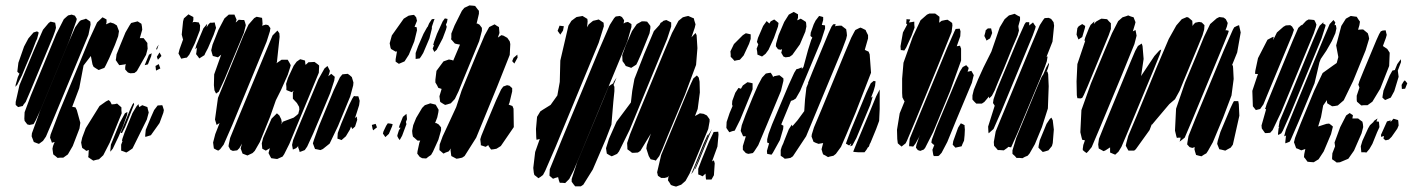

<svg xmlns="http://www.w3.org/2000/svg" viewBox="-20 -575 5250 710"><path d="M237 -427 130 -169 111 -128 104 -116 89 -113 81 -115 71 -128 70 -136 71 -160 94 -222 188 -449 216 -504 226 -513 232 -518 245 -521 257 -517 264 -505 262 -497ZM274 -100 249 -35 231 -4 214 8H202L193 9L186 3L177 -4L176 -10L174 -25L176 -35L182 -50H181L172 -47L169 -56L165 -66L167 -77L199 -161L310 -429L339 -492L359 -511L367 -507L374 -503V-492L372 -485L388 -492L401 -488L412 -481L420 -460L417 -441L405 -409L384 -360L371 -333L366 -324L355 -320L345 -316L335 -322L326 -328L322 -337L316 -368L289 -333L273 -249L247 -180L259 -178L264 -168L277 -121ZM307 -446 173 -124 150 -70 139 -54 124 -43 118 -45 105 -50 102 -58 97 -71 98 -82 126 -159 228 -405 258 -474 273 -495 279 -500 293 -504 298 -506 307 -500 314 -495 315 -484ZM520 -372 486 -312 477 -305 462 -304 453 -307 443 -318V-327L445 -339L442 -337L429 -335L421 -334L416 -341L408 -353L409 -358L411 -374L425 -409L444 -455L459 -481L465 -490L489 -496L503 -487L505 -476L506 -465L497 -434H500H511L518 -425L525 -416V-408L526 -395ZM176 -439 91 -235 75 -198 67 -188 62 -179 64 -183 47 -179 38 -187V-198L52 -260L105 -388L139 -465L160 -490L167 -495L176 -493L184 -491L186 -480L187 -472L184 -461ZM98 -384 75 -330 61 -296 44 -262 37 -254 38 -262 46 -290 52 -303 50 -304 44 -310 45 -318 48 -343 69 -403 85 -433 104 -455 117 -459 123 -455 122 -450 117 -431 114 -425 113 -423ZM562 -403 567 -410 564 -402 560 -390 558 -396ZM560 -365 570 -381 577 -368 564 -354ZM515 -334 531 -373 541 -378 539 -367 527 -337ZM567 -338 571 -327 573 -322 557 -314 555 -331ZM421 -134 386 -48 362 -1 346 14 336 16 325 19 316 13 306 6 307 1 308 -17 309 -20H308L299 -17L293 -22L284 -28L282 -37L280 -48L284 -66L297 -101L348 -183L372 -200L382 -205L388 -199L393 -189L405 -190L413 -192L421 -185L429 -178V-167L430 -156ZM465 -161 451 -126 442 -104 431 -83 426 -84 433 -101 461 -170 470 -189 475 -195 476 -189ZM523 -133 470 -26 454 -15 447 -11 437 -15 428 -18V-24V-40L433 -53L431 -55L433 -63L441 -86L470 -157L485 -182L492 -190L493 -185L495 -179L506 -186L517 -182L525 -179L527 -170L530 -159ZM570 -120 538 -75 522 -70 517 -69V-75L519 -95L538 -141L550 -168L563 -185L580 -186L582 -181L586 -168L584 -158ZM434 -106 418 -69 397 -25 388 -14V-19L390 -40L423 -121L442 -156L451 -161L450 -150Z M701 -416 680 -373 671 -362 664 -361 650 -358 644 -370 640 -377 644 -393 657 -429 656 -432 652 -447 657 -496 660 -507 677 -522 682 -519 695 -512V-501L692 -491L694 -493L700 -494L715 -492L720 -481L719 -463ZM882 -454 809 -279 789 -236 779 -229 773 -241 771 -260 772 -300 798 -373 786 -363 775 -366 767 -368 764 -378 761 -389 766 -410 788 -465 810 -507 826 -521H839H847L849 -516L855 -502L852 -494V-492L863 -502L875 -501H883L886 -493L889 -482L887 -474ZM966 -421 839 -113 807 -40 794 -23 787 -18 780 -21 771 -26 770 -32 768 -48 776 -79 792 -120 781 -113 775 -133 786 -213 854 -379 880 -443 899 -484 920 -508 929 -513 939 -511 949 -509 950 -501 951 -486 949 -480 963 -484 972 -482 980 -471 978 -459ZM770 -446 749 -397 739 -378 736 -371 717 -359 712 -366 705 -375 706 -380 708 -396 709 -399 702 -393 706 -408 732 -470 746 -487 744 -474 751 -485 757 -491H765L774 -492L776 -483L779 -472ZM1004 -345 1002 -341 1014 -349 1021 -354H1035H1044L1051 -342L1055 -334L1053 -326L1044 -298L1019 -242L1000 -204L979 -144L941 -50L922 -17L914 -9L895 0L882 -5L877 -7L874 -15L870 -26L872 -34L875 -44L865 -27L857 -19L841 -17L832 -21L825 -34L826 -41L831 -65L857 -129L957 -370L988 -444L1006 -462L1013 -452L1014 -439ZM1159 -306 1050 -43 1031 -5 1025 4 1005 13 997 12 983 10 979 3 973 -9 976 -20 978 -27 963 -18 950 -25 949 -34 948 -45 953 -65 984 -136 1004 -156 1013 -148 1020 -134 1022 -123 1020 -115 1026 -125 1066 -140 1075 -147 1083 -154 1087 -170 1086 -180 1078 -194 1063 -210V-219V-233L1066 -240L1059 -234L1049 -238L1039 -242V-253L1038 -265L1045 -287L1066 -332L1077 -347L1090 -356L1098 -354L1108 -351L1109 -340L1110 -335L1121 -345H1126L1143 -346L1154 -338L1160 -333V-327ZM1201 -231 1163 -140 1138 -81 1116 -33 1107 -20 1094 -15 1088 -13 1087 -18 1082 -32 1084 -36 1075 -27 1063 -22 1062 -28 1060 -39 1064 -57 1081 -99 1157 -281 1180 -322 1191 -331 1196 -321 1200 -313 1198 -305 1194 -293 1205 -302 1218 -291 1216 -277ZM1275 -218 1230 -109 1199 -44 1174 -24 1165 -20 1151 -23 1145 -24 1143 -29 1137 -45 1141 -58 1159 -108 1214 -241 1237 -289 1246 -300 1255 -301 1266 -302 1273 -297 1281 -290 1287 -270 1286 -259ZM1283 -98 1278 -107 1274 -96 1259 -71 1243 -57 1235 -60 1228 -62V-68L1229 -83L1242 -118L1271 -187L1283 -211L1289 -220L1294 -219H1305L1307 -213L1310 -202L1308 -186L1295 -145L1292 -138L1299 -144L1301 -132L1293 -107Z M1752 -423 1695 -285 1676 -238 1662 -209 1647 -193 1634 -189 1626 -187 1619 -191 1608 -198 1607 -203 1605 -219 1613 -246 1611 -247 1601 -250 1596 -260 1590 -270V-280L1594 -313L1620 -348L1640 -355L1651 -353L1656 -351L1681 -410L1670 -412L1662 -414L1655 -422L1648 -430L1649 -435V-451L1661 -481L1688 -535L1697 -546L1716 -555L1729 -554L1737 -553L1746 -541L1751 -535V-524L1743 -490L1742 -488H1745L1753 -484L1762 -472V-461ZM1512 -422 1492 -373 1476 -348 1455 -339 1443 -347V-356L1448 -385L1443 -384L1431 -391L1426 -394L1424 -399L1421 -415L1429 -444L1473 -506L1491 -517L1502 -519L1511 -520L1519 -511L1522 -498L1513 -476L1521 -474L1522 -463ZM1617 -433 1595 -391 1586 -383 1580 -395 1583 -403 1585 -407 1582 -409 1585 -420 1596 -450 1617 -496 1625 -507 1635 -505 1633 -493 1629 -484 1632 -476 1629 -465ZM1568 -433 1545 -379 1537 -366 1532 -359 1517 -357V-362V-379L1526 -404L1546 -450L1556 -468L1560 -475H1561L1567 -489L1577 -504L1587 -505L1584 -497L1577 -476V-469ZM1865 -372 1819 -256 1741 -66 1698 2 1689 8 1675 11 1668 12 1649 2 1648 -4 1646 -20 1648 -26 1647 -25 1639 -15 1628 -11 1620 -7 1613 -13 1605 -20V-25L1606 -41L1617 -71L1643 -127L1667 -179L1687 -240L1743 -376L1772 -444L1784 -466L1789 -475L1809 -485L1818 -479L1825 -475L1826 -464L1827 -453L1821 -436L1834 -445L1842 -443L1856 -435L1865 -422L1867 -412ZM1874 -349 1879 -361 1893 -373 1894 -362 1882 -340ZM1880 -105 1832 -35 1816 -25 1805 -23 1796 -22 1791 -29 1786 -36 1787 -39 1782 -36 1776 -32 1758 -38V-43L1756 -60L1760 -73L1775 -110L1814 -203L1833 -244L1841 -255L1855 -260L1864 -258L1874 -249V-237L1864 -195L1861 -188L1864 -187L1875 -183L1879 -173ZM1601 -58 1581 -14 1574 -2 1565 4 1556 11 1541 10 1532 5 1523 -7 1524 -16 1531 -48 1534 -55H1532H1524L1514 -64L1507 -70L1505 -80L1504 -91L1508 -112L1519 -139L1541 -176L1551 -186L1566 -191L1571 -193L1583 -190L1591 -188L1598 -176L1602 -169L1601 -160L1597 -141L1589 -120H1593L1602 -115L1611 -104V-93ZM1467 -73 1458 -57 1453 -64 1449 -72 1450 -77 1455 -93 1461 -102 1460 -103H1455L1458 -113L1470 -143L1483 -154L1484 -146L1485 -134L1481 -124L1483 -116ZM1418 -80 1405 -68 1396 -81 1398 -89 1408 -110 1414 -119 1423 -118 1432 -116 1430 -108ZM1355 -113 1369 -117 1374 -104 1366 -98 1360 -93 1358 -98Z M2559 -397 2554 -335 2513 -225 2449 -72 2430 -25 2418 2 2405 19 2400 17 2386 14 2379 2 2370 -26 2372 -39 2387 -81 2348 -17 2339 -11 2325 -10H2317L2311 -15L2300 -23V-29L2299 -46L2310 -79L2336 -143L2435 -382L2465 -453L2489 -498L2505 -511L2516 -514L2525 -516L2541 -509L2546 -507L2547 -501L2552 -485L2549 -472L2537 -437L2552 -453L2556 -445ZM2194 -417 2035 -33 1996 57 1988 72 1979 79 1971 84 1965 79 1956 72 1954 64 1952 46 1959 -13 1976 -61 1972 -60 1964 -58 1963 -67 1962 -98 1966 -143 1972 -153 1978 -163 1987 -169 2016 -187 2041 -222 2050 -272 2052 -351 2082 -480 2093 -498 2105 -507 2112 -512 2129 -515 2134 -516 2144 -510 2152 -505 2153 -496 2151 -474 2157 -485 2173 -498 2186 -501 2194 -503 2203 -497 2212 -491 2213 -478ZM2300 -423 2128 -8 2101 56 2085 87 2070 102 2059 101H2050L2047 93L2044 81V80L2033 83L2025 86L2018 80L2012 75V69L2013 51L2058 -60L2197 -395L2235 -483L2251 -508L2257 -514L2272 -516L2280 -512L2288 -500L2286 -488L2293 -492L2302 -494L2315 -486V-475ZM2447 -431 2308 -94 2269 -15 2262 -6 2249 0 2242 3 2234 -1 2224 -7 2223 -13 2221 -27 2232 -62 2260 -125 2313 -196 2318 -239 2326 -283 2362 -375 2398 -460 2419 -483 2422 -489 2426 -494V-491L2433 -498L2444 -501L2452 -497L2462 -492V-477ZM2382 -452 2350 -373 2338 -346 2333 -336 2314 -324 2309 -326 2294 -331 2290 -338 2282 -349 2281 -371 2294 -407 2317 -460 2335 -486 2353 -496H2364L2373 -495L2380 -486L2385 -479V-471ZM2062 -462 2052 -447 2047 -454 2042 -461 2047 -474 2049 -480 2065 -478ZM2599 -98 2548 25 2530 67 2515 94 2499 108 2488 112 2480 115 2469 112 2461 109 2455 99 2450 92 2452 78V75L2449 80L2438 83H2425L2413 75L2410 62L2425 -2L2519 -229L2535 -266L2544 -285L2557 -296L2564 -288L2567 -273L2568 -233L2560 -172L2550 -146L2563 -153L2568 -156L2582 -154L2594 -148L2604 -134V-126ZM2248 -198 2241 -114 2221 -62 2172 52 2137 108 2128 114H2116H2107L2102 108L2094 97V87L2114 26L2209 -202L2231 -256L2246 -266L2247 -265L2250 -273L2260 -288L2255 -276L2249 -261L2252 -254V-238ZM2605 -79 2564 22 2553 47 2548 53 2553 40 2566 8 2601 -78 2613 -98ZM2620 73 2611 89H2596H2591L2590 83L2589 68V67L2578 77L2570 73L2562 70V64V49L2575 15L2602 -51L2615 -78L2619 -87L2636 -88L2637 -77L2633 -33L2613 22L2620 18L2623 29ZM2583 -36 2565 8 2543 60 2536 69 2539 62 2550 35 2581 -42 2595 -73 2600 -80 2598 -72Z M2938 -411 2910 -372 2900 -365 2885 -363 2877 -366 2869 -380 2871 -388 2872 -393 2866 -391 2857 -393 2849 -404 2850 -414 2859 -445 2880 -494 2897 -521 2915 -531 2924 -526 2931 -522V-510L2928 -500L2931 -501L2941 -506L2951 -500L2960 -494L2961 -489L2962 -477L2958 -458ZM2864 -57 2838 -10 2833 -3 2817 -6 2816 -17 2824 -45 2817 -48V-60L2822 -80L2835 -115L2896 -260L2917 -306L2925 -319L2933 -321L2945 -326V-320L2951 -327L2968 -390L2980 -428L2984 -436L2977 -442L2978 -454L2989 -485L2996 -499L3009 -516L3017 -514L3024 -512V-501L3019 -483L3031 -481V-469L3016 -423L2939 -239L2923 -211L2914 -205L2905 -202L2869 -115L2870 -114L2877 -110L2876 -98ZM2842 -435 2822 -391 2811 -376 2798 -366 2786 -371 2781 -373 2780 -384 2778 -395 2782 -405 2784 -411 2779 -420 2783 -435 2802 -479 2815 -497 2825 -488 2830 -496 2843 -503 2852 -496 2859 -490 2857 -477ZM3094 -391 2961 -71 2912 3 2903 9 2891 11 2882 12 2876 7 2867 1V-7V-20L2871 -33L2877 -46L2879 -52L2897 -97L2908 -114L2910 -109V-108L2929 -130L2954 -164L2957 -208L2962 -251L2969 -268L2968 -269L2973 -281L2985 -311L3044 -453L3055 -477L3061 -485L3070 -486L3068 -477L3071 -479L3083 -480H3092L3101 -473L3109 -467L3111 -455L3112 -444L3109 -431ZM3201 -306 3144 -159 3110 -78 3090 -32 3071 -6 3062 1 3048 4 3042 6 3032 0 3024 -4 3022 -9 3018 -23 3020 -31 3024 -46 3012 -44 3007 -43 2996 -47 2988 -51 2986 -57 2981 -70 2982 -78 2990 -104 3017 -168 3103 -377 3128 -436 3139 -457 3143 -464 3157 -471 3162 -473 3169 -470 3181 -464 3183 -459 3190 -445V-433L3178 -391L3181 -389L3192 -384L3196 -374ZM2694 -412 2727 -445 2738 -452 2743 -451 2756 -448V-442V-431L2750 -413L2730 -370L2716 -354L2704 -352L2696 -350L2688 -359L2682 -365V-374L2681 -385ZM2868 -239 2816 -114 2784 -38 2769 -15 2764 -9 2747 -6 2738 -9 2727 -21V-35L2738 -71H2736H2728L2725 -78L2719 -91L2723 -112L2737 -150L2763 -214L2783 -260L2798 -288L2812 -303L2822 -305L2830 -306L2836 -297L2839 -290L2842 -293L2857 -296L2862 -297L2871 -290L2877 -285V-276ZM3198 -187 3147 -65 3132 -37 3124 -34 3127 -42 3128 -45 3120 -37 3108 -44 3112 -55 3127 -95 3184 -233 3200 -267 3211 -276 3218 -274 3217 -268 3216 -258 3210 -237 3201 -214 3207 -218 3205 -210ZM2756 -227 2717 -132 2702 -102 2697 -92 2688 -90 2677 -86 2672 -93 2666 -102 2667 -124 2678 -157 2689 -183 2687 -189 2688 -202 2699 -232 2711 -250 2719 -247H2720L2727 -259L2744 -271L2755 -269L2763 -267V-258V-245ZM3233 -244V-172L3231 -128L3220 -98L3199 -47L3196 -42L3195 -38L3192 -31H3190L3184 -21L3177 -12H3172H3153L3140 -13L3135 -14L3139 -24L3150 -51L3197 -163L3220 -219Z M3499 -457 3449 -333 3366 -131 3334 -55 3329 -45 3320 -38 3314 -33 3308 -38 3300 -45 3298 -61 3297 -95 3307 -156 3325 -200 3322 -205 3317 -215 3316 -231V-284L3321 -343L3355 -438L3384 -500L3408 -521L3417 -525H3429H3438L3445 -520L3454 -513V-507L3453 -491L3462 -498L3476 -501L3484 -502L3493 -496L3501 -490L3502 -481ZM3724 -400 3692 -321 3671 -272 3658 -240 3648 -221 3638 -211 3637 -218 3620 -198 3611 -192H3600H3590L3582 -200L3576 -207V-222L3581 -243L3597 -282L3617 -326L3646 -384L3677 -474L3695 -504L3711 -518L3722 -521L3732 -524L3742 -518L3752 -513V-501L3746 -479V-476L3748 -462L3743 -444ZM3826 -283 3743 -84 3719 -30 3708 -32 3706 -29 3692 -19 3678 -20H3670L3664 -27L3656 -36L3655 -50L3662 -89L3680 -133L3795 -411L3825 -482L3838 -502L3843 -508L3858 -509L3867 -505L3876 -493L3878 -480L3872 -421L3850 -365L3854 -366L3853 -361L3851 -348L3844 -328ZM3351 -443 3331 -399 3324 -388 3319 -389 3311 -390 3310 -404 3319 -455 3334 -483 3335 -484 3331 -488 3332 -499V-504L3346 -503L3344 -498L3341 -492L3349 -493L3361 -495V-484L3362 -473ZM3799 -444 3683 -164 3654 -98 3636 -82 3635 -87 3634 -107 3658 -183V-185L3652 -194L3654 -208L3666 -243L3746 -435L3769 -486L3774 -493H3786V-482L3784 -477L3786 -481L3800 -492L3805 -484L3810 -477L3808 -469ZM3645 -470 3649 -453 3644 -440 3641 -433 3628 -425 3626 -430 3620 -442 3624 -457 3625 -463 3633 -470ZM3534 -351 3493 -237 3431 -87 3401 -28 3396 -22 3383 -17 3374 -20 3367 -29 3369 -40 3382 -77 3378 -67 3366 -45 3357 -33 3348 -34H3342V-40L3344 -62L3375 -138L3483 -399L3510 -460L3514 -468L3529 -469L3532 -459L3531 -441L3518 -404L3530 -406L3534 -395ZM3858 -256 3855 -174 3833 -105 3807 -42 3787 -7 3780 1 3770 5 3761 10 3750 9H3739L3733 2L3724 -6V-19L3738 -65L3818 -259L3832 -291L3838 -300L3849 -326L3859 -343V-337L3855 -322L3850 -309L3853 -311L3856 -301ZM3574 -269 3517 -133 3483 -50 3462 -10 3452 1 3447 2H3433L3431 -3L3428 -21L3435 -39L3431 -41L3424 -48L3426 -59L3443 -105L3515 -277L3530 -311L3540 -327L3553 -334L3562 -324L3561 -319L3558 -310L3564 -311L3572 -313L3576 -306L3581 -297L3579 -290ZM3877 -96 3873 -46 3870 -35 3857 -19 3844 -15 3836 -13 3826 -23 3820 -29 3821 -37 3825 -56 3850 -117 3862 -135 3868 -140 3873 -130ZM3547 -75 3545 -55 3539 -42 3536 -34 3513 -29 3503 -40 3505 -53 3523 -103 3533 -119 3540 -116 3547 -112V-107L3548 -96Z M4175 -412 4127 -294 4048 -104 4017 -31 4004 -15 3998 -9 3991 -14 3984 -20V-25L3986 -39L3992 -56L3988 -57L3982 -58L3980 -65L3975 -86L3979 -168L4014 -266L4064 -386L4092 -452L4115 -497L4131 -511L4144 -515L4152 -518L4162 -514L4172 -511L4175 -503L4179 -493L4177 -485L4171 -465L4169 -459L4179 -464L4181 -454L4183 -443ZM4506 -414 4390 -134 4361 -66 4342 -51 4344 -57 4346 -67V-66H4338L4332 -65L4330 -71L4325 -92L4329 -173L4362 -269L4403 -367L4432 -438L4455 -486L4479 -507L4489 -512L4505 -510L4513 -504L4520 -490L4517 -477L4511 -461L4512 -463H4517L4524 -461L4521 -451ZM4409 -401 4357 -276 4342 -239 4325 -208 4304 -190 4255 -132 4240 -114 4239 -115 4231 -94 4180 -23 4174 -18H4162H4153L4150 -23L4143 -36L4145 -46L4152 -72L4184 -148L4258 -328L4302 -431L4330 -481L4350 -504L4369 -512L4375 -510L4389 -498L4390 -479L4394 -485L4400 -491L4414 -494L4424 -492L4434 -482L4433 -466L4427 -445ZM4080 -445 4002 -256 3988 -224 3982 -213 3976 -211 3964 -212 3962 -223 3961 -274 3964 -338 3993 -424 3990 -425 3993 -436 4007 -471 4013 -483 4027 -496 4026 -490 4025 -486 4033 -495 4045 -502 4053 -506 4064 -505 4074 -504 4080 -497 4088 -489V-480V-468ZM3968 -429 3961 -447 3962 -456 3964 -471 3969 -478 3982 -486 3993 -479 3992 -472 3982 -438ZM4542 -283 4534 -222 4503 -140 4465 -49 4447 -17 4441 -8 4432 -3 4423 3 4414 1 4403 -2 4399 -15 4397 -23 4398 -31 4389 -28 4379 -31 4370 -41 4371 -49 4375 -72 4401 -137 4506 -390 4539 -465 4544 -474 4554 -479 4562 -482 4563 -477 4568 -455 4555 -381 4536 -334 4539 -333 4540 -323ZM4209 -357 4200 -296 4199 -293 4249 -368 4267 -388 4274 -392 4273 -387 4269 -374 4246 -317 4147 -79 4127 -32 4116 -14 4104 -3 4099 -5 4085 -11V-19V-30L4068 -19L4061 -16L4043 -26L4041 -41L4044 -62L4062 -107L4161 -347L4178 -387L4188 -405L4202 -414L4205 -405ZM4563 -147 4539 -40 4531 -29 4518 -22 4511 -18 4495 -22 4489 -23 4487 -28 4481 -43 4483 -54 4493 -87 4530 -175 4539 -194 4543 -201H4551H4559L4561 -190Z M4902 -79 4875 -15 4856 14 4838 25 4824 24 4815 23 4807 12 4802 6 4803 -5 4807 -24 4798 -21 4792 -19 4781 -24 4773 -27 4768 -41 4765 -49 4769 -65 4790 -119 4840 -240 4871 -305 4910 -333 4923 -342 4926 -353 4929 -364 4927 -375 4921 -407 4940 -479 4957 -506 4975 -516 4989 -514 4997 -513 5004 -502 5009 -495 5007 -482 5002 -465 5015 -466H5021L5032 -457L5038 -452L5041 -442L5043 -432L5030 -389L4984 -276L4949 -204L4927 -185L4916 -183L4906 -182L4888 -193L4887 -199V-205L4873 -185L4865 -142L4854 -106V-107L4885 -117L4895 -118L4902 -113L4909 -107L4907 -99ZM4838 -451 4717 -159 4686 -94 4677 -84 4666 -83H4658L4653 -90L4646 -100L4645 -111L4662 -171L4658 -172L4660 -177L4664 -190L4686 -244L4761 -426L4781 -472L4793 -483L4794 -481L4810 -498L4819 -503L4831 -502L4840 -501L4844 -494L4848 -484L4846 -475ZM4905 -423 4885 -388 4864 -357 4859 -344 4851 -309 4841 -267 4783 -127 4753 -58 4749 -51 4739 -47 4733 -45V-51L4735 -70L4736 -74L4734 -73L4729 -71L4730 -76L4735 -95L4766 -171L4871 -425L4897 -486L4911 -501L4918 -492L4915 -482H4920L4922 -470L4918 -452ZM4867 -433 4752 -155 4724 -92 4718 -82 4711 -78 4706 -76V-81L4708 -100L4711 -106L4708 -104L4709 -110L4712 -127L4741 -196L4836 -427L4852 -464L4860 -480L4874 -493L4873 -488L4882 -483L4881 -477ZM4632 -360 4667 -428 4684 -437 4690 -439 4689 -433 4688 -427 4702 -455 4726 -476 4735 -481 4751 -482 4758 -477 4765 -465 4759 -447 4668 -228 4652 -189 4640 -172 4624 -168 4613 -182 4611 -239 4629 -293 4632 -301 4621 -302 4622 -313ZM5117 -331 5084 -247 5055 -199 5037 -186H5023L5014 -185L5006 -192L4998 -199L4997 -205V-221L5007 -251L5006 -254L5003 -262L5007 -275L5022 -312L5070 -427L5080 -449L5086 -459L5093 -462L5104 -463L5106 -454L5108 -446L5105 -435L5095 -408L5094 -405L5095 -404L5110 -394L5119 -380ZM5152 -291 5136 -238 5123 -214 5102 -205 5092 -214 5093 -222 5096 -240 5119 -296 5129 -314 5138 -316 5147 -338 5160 -356 5161 -346 5149 -314ZM5164 -246 5163 -261 5170 -273 5175 -278 5184 -267 5182 -262 5176 -247ZM5015 -82 4987 -18 4966 12 4935 25 4923 26 4915 20 4906 14V8L4907 -8L4917 -34L4915 -48L4936 -105L4958 -148L4971 -157L4983 -149L4981 -137H4994H5002L5011 -130L5018 -125L5020 -116L5021 -105ZM5072 -85 5055 -43 5044 -24 5033 -11 5025 -12H5014L5013 -23L5012 -34L5018 -54L5039 -100L5046 -112L5059 -124L5061 -128L5074 -137L5070 -126L5079 -125L5080 -116L5081 -105ZM5087 -77 5109 -126 5123 -130 5122 -124 5124 -126 5133 -136 5150 -131 5151 -125 5152 -111 5147 -99 5126 -69 5116 -59 5104 -56 5096 -62 5097 -68 5098 -72 5087 -69Z"/></svg>

Font: Rubik Marker Hatch
Style: Regular
Weight: 400
Designer: Hubert and Fischer, NaN
Foundry: Hubert & Fischer, NaN
Version: Version 2.200